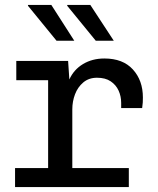

<svg xmlns="http://www.w3.org/2000/svg" viewBox="-20 -758 640 778"><path d="M175 0V-433H46V-511H256L261 -436Q279 -476 316.5 -498.5Q354 -521 403 -521Q478 -521 518.5 -476.5Q559 -432 559 -363Q559 -352 558.5 -342.5Q558 -333 556 -320H471V-341Q471 -368 460.5 -391Q450 -414 428.5 -428.5Q407 -443 373 -443Q340 -443 317.5 -424Q295 -405 284 -376Q273 -347 273 -315V0ZM41 0V-77H502V0ZM368 -593 252 -735 253 -738H346L441 -593ZM209 -593 93 -735 94 -738H188L281 -593Z"/></svg>

Font: Chivo Mono Medium
Style: Regular
Weight: 400
Monospace: yes
Version: Version 1.008